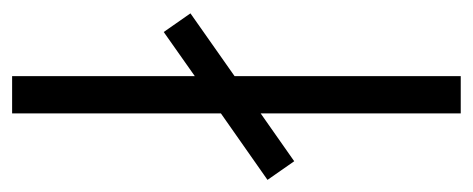

<svg xmlns="http://www.w3.org/2000/svg" viewBox="-246 -516 762 309"><g transform="rotate(90 134.5 -361.0)"><path d="M102 0V-294L31 -244L1 -287L102 -358V-722H162V-400L239 -454L269 -411L162 -336V0Z"/></g></svg>

Font: TitilliumText22L Lt
Style: Thin
Weight: 300
Designer: Campivisivi
Foundry: Campivisivi
Version: 1.000